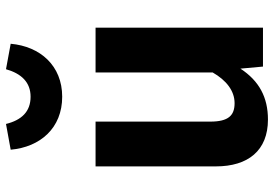

<svg xmlns="http://www.w3.org/2000/svg" viewBox="-160 -758 935 656"><g transform="rotate(-90 308.0 -430.5)"><path d="M305 -686C411 -686 477 -761 486 -862L399 -878C384 -825 354 -794 305 -794C254 -794 225 -825 212 -878L124 -862C133 -761 198 -686 305 -686ZM541 -572H388V-172C361 -125 325 -97 283 -97C241 -97 220 -118 220 -180V-572H67V-161C67 -51 121 17 227 17C303 17 359 -13 401 -77L408 0H541Z"/></g></svg>

Font: Glow Sans TC Normal
Style: Bold
Weight: 700
Designer: Ryoko NISHIZUKA (kana, bopomofo & ideographs); Paul D. Hunt (Latin, Greek & Cyrillic); Sandoll Communications, Soo-young
Version: Version 0.93